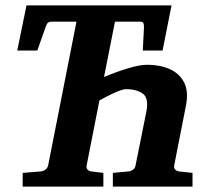

<svg xmlns="http://www.w3.org/2000/svg" viewBox="-20 -691 792 711"><path d="M692.9 0H397.9V-50.8L456.1 -56.2Q464.8 -57.1 472.7 -62.7Q480.5 -68.4 481.9 -78.1L522 -277.8Q531.7 -326.7 509.3 -343.8Q486.8 -360.8 446.8 -360.8Q435.5 -360.8 413.6 -351.6Q391.6 -342.3 372.1 -332Q352.5 -321.8 348.1 -318.8L300.8 -78.1Q298.8 -68.4 304.4 -62.7Q310.1 -57.1 317.9 -56.2L362.8 -50.8V0H64V-50.8L130.9 -56.2Q140.1 -57.1 147.9 -62.7Q155.8 -68.4 158.2 -78.1L263.2 -610.8H171.9Q161.6 -610.8 157.2 -606.4Q152.8 -602.1 148.9 -590.8L118.2 -503.9H43.9L78.1 -670.9H615.2L582 -503.9H508.8L513.2 -590.8Q513.2 -601.6 510.5 -606.2Q507.8 -610.8 497.1 -610.8H405.8L365.2 -405.8Q406.2 -423.3 451.4 -437.3Q496.6 -451.2 524.9 -451.2Q571.8 -451.2 608.2 -435.3Q644.5 -419.4 661.9 -385.5Q679.2 -351.6 668 -296.9L625 -78.1Q623.5 -68.4 629.2 -62.7Q634.8 -57.1 643.1 -56.2L692.9 -50.8Z"/></svg>

Font: Charis
Style: Bold Italic
Weight: 700
Italic angle: -11°
Designer: Walt Agee, Miriam Martin, Annie Olsen, Victor Gaultney, Lorna Priest, Alan Ward, Bob Hallissy, Martin Hosken, Sharon Cor
Foundry: SIL Global
Version: Version 7.000